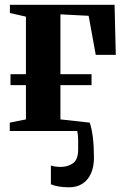

<svg xmlns="http://www.w3.org/2000/svg" viewBox="-20 -543 518 796"><path d="M267 233.5Q242.5 233.5 223.8 230.2Q205 227 191 221V143Q197.5 146 210 147.5Q222.5 149 232 149Q261 149 282.5 133.8Q304 118.5 304 77Q304 58 304 36.8Q304 15.5 300 0H20.5V-34.5L87.5 -48V-190H23.5V-235.5H87.5V-474L21 -489V-523H455L460 -315.5H377L347.5 -477.5L230.5 -483.5V-235.5H359.5V-190H230.5V-48L352 -34.5Q360.5 -10 365 26.8Q369.5 63.5 369.5 111Q369.5 149 357 176.5Q344.5 204 321.5 218.8Q298.5 233.5 267 233.5Z"/></svg>

Font: Merriweather 96pt
Style: Bold
Weight: 700
Version: Version 2.100